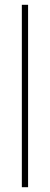

<svg xmlns="http://www.w3.org/2000/svg" viewBox="-20 -873 207 800"><path d="M97 -93H71V-853H97Z"/></svg>

Font: Noto Sans Kannada UI ExtraCondensed Thin
Style: Regular
Weight: 100
Width: 2
Designer: Jelle Bosma - Monotype Design Team
Foundry: Monotype Imaging Inc.
Version: Version 2.005; ttfautohint (v1.8.4.7-5d5b)